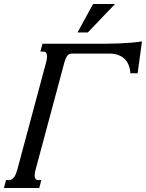

<svg xmlns="http://www.w3.org/2000/svg" viewBox="-86 -933 725 953"><path d="M108.9 0H-66.4L-56.2 -39.1H-41.5Q-32.7 -39.1 -25.9 -43.9Q-19 -48.8 -14.2 -56.4Q-9.3 -64 -5.9 -73.2Q-2.4 -82.5 0 -91.3L143.1 -624.5Q145 -631.3 146.2 -638.7Q147.5 -646 147.5 -652.8Q147.5 -663.1 143.6 -669.9Q139.6 -676.8 128.9 -676.8H114.3L125 -715.8H397.9Q418.5 -715.8 446.3 -716.1Q474.1 -716.3 504.6 -717.5Q535.2 -718.8 564.9 -721.2Q594.7 -723.6 618.7 -727.5L597.2 -569.3H561Q559.6 -594.2 551.5 -612.5Q543.5 -630.9 530 -642.8Q516.6 -654.8 498.3 -660.9Q480 -667 459 -667H272.5Q254.4 -667 246.6 -654.5Q238.8 -642.1 233.9 -624.5L90.8 -91.3Q88.9 -84 87.4 -76.7Q85.9 -69.3 85.9 -62.5Q85.9 -52.7 89.8 -45.9Q93.8 -39.1 104.5 -39.1H119.1ZM376 -913.1H484.9L350.1 -772H298.8Z"/></svg>

Font: Arian Grqi
Style: Italic
Weight: 400
Italic angle: -15°
Designer: Ruben Hakobyan (Tarumian)
Foundry: Ruben Hakobyan (Tarumian)
Version: Version 1.002